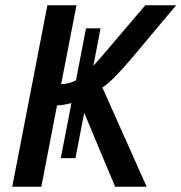

<svg xmlns="http://www.w3.org/2000/svg" viewBox="-20 -708 688 728"><path d="M159.7 -688H270L211.9 -389.2Q241.7 -389.2 268.1 -403.8L306.2 -600.6H361.3L334 -458.5Q341.3 -466.3 348.6 -474.9Q356 -483.4 363.8 -492.2Q371.6 -501 393.8 -527.1Q416 -553.2 450.7 -594Q485.4 -634.8 530.8 -688H647.9L476.6 -483.9Q408.2 -402.8 368.2 -376L536.1 0H416.5L299.3 -280.3L266.1 -108.4H210.4L251 -317.4Q219.7 -308.6 196.3 -308.6L136.7 0H26.4Z"/></svg>

Font: Arimo Medium
Style: Italic
Weight: 500
Italic angle: -12°
Designer: Steve Matteson
Foundry: Monotype Imaging Inc.
Version: Version 1.33